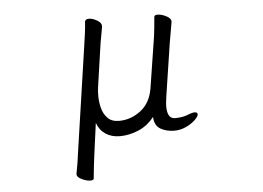

<svg xmlns="http://www.w3.org/2000/svg" viewBox="-49 -548 1098 802"><g transform="rotate(-5 500.0 -147.0)"><path d="M612 -363Q616 -386 619.5 -419Q623 -452 624 -468Q625 -476 638 -476Q654 -476 674 -466Q694 -456 694 -443V-441Q692 -427 687.5 -403.5Q683 -380 679 -355L646 -139Q644 -125 642.5 -113Q641 -101 641 -90Q641 -39 674 -39Q708 -39 735 -51Q748 -56 756 -56Q769 -56 769 -47Q769 -38 754 -23.5Q739 -9 715.5 2Q692 13 666 13Q634 13 609 -1Q584 -15 582 -52Q555 -17 516 -0.5Q477 16 438 16Q403 16 378 -0.5Q353 -17 342 -48L325 78Q322 99 318.5 129.5Q315 160 313 183Q312 190 299 190Q283 190 263 180.5Q243 171 243 159V157Q247 137 251 112.5Q255 88 257 70L321 -367Q325 -392 329 -423Q333 -454 334 -473Q336 -484 351 -484Q366 -484 384.5 -473.5Q403 -463 403 -449V-446Q401 -433 396 -407Q391 -381 388 -359L364 -193Q363 -186 362.5 -177Q362 -168 362 -159Q362 -134 368.5 -108.5Q375 -83 392 -65.5Q409 -48 440 -48Q489 -48 530.5 -79.5Q572 -111 582 -172Z"/></g></svg>

Font: Moon Stars Kai HW
Style: Regular
Weight: 400
Designer: GuiWonder
Version: Version 1.101